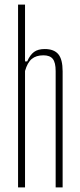

<svg xmlns="http://www.w3.org/2000/svg" viewBox="-20 -820 351 840"><path d="M59 0V-800H89.5V-551.5H99Q111.5 -580 129 -592.8Q146.5 -605.5 175.5 -605.5Q216 -605.5 235 -583Q254 -560.5 254 -508V0H223.5V-509Q223.5 -546.5 211 -562.2Q198.5 -578 170 -578Q138 -578 119 -562.2Q100 -546.5 89.5 -509.5V0Z"/></svg>

Font: Big Shoulders Display Thin ExtraLight
Style: Regular
Weight: 250
Version: Version 2.002